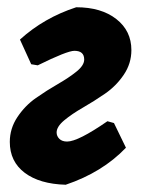

<svg xmlns="http://www.w3.org/2000/svg" viewBox="-20 -498 396 529"><path d="M161 11Q89 9 48 -22Q7 -53 7 -107Q7 -144 28 -175.5Q49 -207 79 -228Q109 -249 139.5 -266.5Q170 -284 191 -301Q212 -318 212 -334Q212 -358 185 -358Q165 -358 84 -318L66 -321L35 -389Q101 -449 190 -478Q259 -478 300.5 -445.5Q342 -413 342 -360Q342 -323 321 -292Q300 -261 269.5 -240Q239 -219 208.5 -201.5Q178 -184 157 -166.5Q136 -149 136 -133Q136 -123 143.5 -115.5Q151 -108 165 -108Q195 -108 276 -164L294 -159L327 -91Q262 -23 161 11Z"/></svg>

Font: Alegreya Sans SC ExtraBold
Style: Italic
Weight: 800
Italic angle: -7°
Designer: Juan Pablo del Peral
Foundry: Huerta Tipografica
Version: Version 2.007